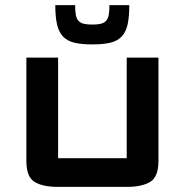

<svg xmlns="http://www.w3.org/2000/svg" viewBox="-20 -725 722 750"><path d="M83 -97V-500H207V-107Q207 -107 207 -107Q207 -107 207 -107H475Q475 -107 475 -107Q475 -107 475 -107V-500H599V-97Q599 -33.5 566.2 -14.2Q533.5 5 476 5H205Q147.5 5 115.2 -14.2Q83 -33.5 83 -97ZM196 -705H273.5Q273.5 -682 276.2 -667Q279 -652 286.5 -643.8Q294 -635.5 307 -632.2Q320 -629 341 -629Q361.5 -629 374.2 -632.2Q387 -635.5 394.5 -643.8Q402 -652 404.8 -667Q407.5 -682 407.5 -705H485Q485 -659.5 478.5 -629.8Q472 -600 455.5 -582.5Q439 -565 411.2 -558.2Q383.5 -551.5 341 -551.5Q298.5 -551.5 270.5 -558.2Q242.5 -565 226 -582.5Q209.5 -600 202.8 -629.8Q196 -659.5 196 -705Z"/></svg>

Font: Science Gothic
Style: Regular
Weight: 400
Designer: Thomas Phinney, Vassil Kateliev, Brandon Buerkle
Foundry: Font Detective LLC
Version: Version 1.018